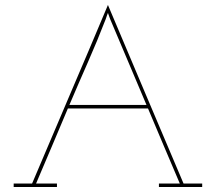

<svg xmlns="http://www.w3.org/2000/svg" viewBox="-20 -752 868 772"><path d="M209 0V-14H125Q157 -89 189 -164.5Q221 -240 253 -316H575Q607 -240 639 -164.5Q671 -89 703 -14H619V0H793V-14H718Q642 -194 566 -372.5Q490 -551 414 -732Q338 -551 261.5 -372.5Q185 -194 109 -14H35V0ZM405 -675Q408 -685 410.5 -691Q413 -697 414 -700L423 -675L569 -330H259Q296 -417 333.5 -502Q371 -587 405 -675Z"/></svg>

Font: Josefin Slab Thin Thin
Style: Regular
Weight: 250
Version: Version 2.000